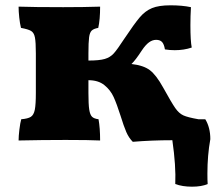

<svg xmlns="http://www.w3.org/2000/svg" viewBox="-20 -527 812 723"><path d="M761 127Q761 153 762 166Q739 176 703 176Q667 176 640 166Q643 98 629 1Q551 1 480 7Q465 -8 455.5 -30Q446 -52 434 -91Q420 -135 408 -161.5Q396 -188 373 -206.5Q350 -225 313 -225V-177Q313 -134 316 -114.5Q319 -95 326.5 -87.5Q334 -80 351 -78Q357 -45 357 2Q317 0 227 0Q138 0 50 2Q50 -14 53 -39Q56 -64 60 -78Q85 -80 96 -87Q107 -94 111 -113.5Q115 -133 115 -177V-326Q115 -368 111.5 -386Q108 -404 97 -410.5Q86 -417 59 -422Q55 -438 52.5 -461Q50 -484 50 -502Q106 -500 218 -500Q297 -500 357 -502Q357 -453 350 -422Q333 -419 325.5 -412Q318 -405 315.5 -386.5Q313 -368 313 -326V-299Q354 -299 374.5 -305Q395 -311 408.5 -326Q422 -341 448 -381Q486 -438 506.5 -462Q527 -486 552.5 -496.5Q578 -507 622 -507Q666 -507 699 -500Q697 -466 697 -432Q697 -373 702 -348Q673 -338 638 -338Q619 -338 601 -341Q598 -360 590.5 -368.5Q583 -377 568 -377Q554 -377 541 -367.5Q528 -358 514 -337Q490 -300 475 -286Q520 -281 544 -263Q568 -245 594 -198Q626 -140 640 -120Q654 -100 670.5 -92.5Q687 -85 727 -78H753Q772 -47 772 -3Q761 58 761 127Z"/></svg>

Font: Vollkorn SC Black
Style: Regular
Weight: 900
Designer: Friedrich Althausen
Foundry: Friedrich Althausen
Version: Version 4.015